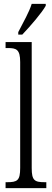

<svg xmlns="http://www.w3.org/2000/svg" viewBox="-20 -979 270 999"><path d="M75 -812V-799H96C139 -844 199 -914 218 -949V-959H145C131 -914 103 -867 75 -812ZM9 0H221V-31H214C160 -31 145 -39 145 -105V-760H9V-729H21C65 -729 85 -722 85 -656V-105C85 -39 70 -31 16 -31H9Z"/></svg>

Font: Noto Serif Devanagari ExtraCondensed Light
Style: Regular
Weight: 300
Width: 2
Designer: Universal Thirst, Indian Type Foundry and the Monotype Design Team
Foundry: Monotype Imaging Inc.
Version: Version 2.004